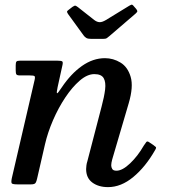

<svg xmlns="http://www.w3.org/2000/svg" viewBox="-20 -775 724 807"><path d="M64.5 -520H220.5Q238.5 -520 242 -516.5Q245.5 -513 242 -499L222 -408Q217 -384.5 219.8 -383Q222.5 -381.5 239.5 -407.5Q278 -465 324.5 -497.8Q371 -530.5 421 -530.5Q456 -530.5 486.5 -512Q517 -493.5 529.2 -452Q541.5 -410.5 521 -341L451.5 -104.5Q447.5 -89.5 447.5 -80Q447.5 -72 451.8 -64.8Q456 -57.5 469.5 -57.5Q494.5 -57.5 527 -88.5Q559.5 -119.5 584 -162.5Q590.5 -172.5 594.8 -177.8Q599 -183 606.5 -177.5L624.5 -165.5Q632 -160 635 -157Q638 -154 631.5 -143.5Q591.5 -73.5 540.2 -31Q489 11.5 434 11.5Q394 11.5 368 -7.8Q342 -27 342 -64.5Q342 -69.5 343.2 -79.5Q344.5 -89.5 347 -96.5L407 -327Q418 -368 421.8 -398.8Q425.5 -429.5 415.8 -446.5Q406 -463.5 376.5 -463.5Q347 -463.5 315.5 -436.5Q284 -409.5 254.8 -365.8Q225.5 -322 203 -270Q180.5 -218 169 -168L136 -24.5Q133.5 -12.5 129.5 -6.2Q125.5 0 109.5 0H55.5Q33.5 0 29.8 -4Q26 -8 29.5 -25.5L125.5 -439Q128.5 -452.5 124.8 -455.2Q121 -458 104.5 -458H64Q51.5 -458 48.8 -462.5Q46 -467 46 -480V-500Q46 -512.5 49.2 -516.2Q52.5 -520 64.5 -520ZM331.5 -626 266.5 -715.5Q262 -722 261.8 -725.5Q261.5 -729 269.5 -734.5L284.5 -746Q293.5 -752 296.8 -751.2Q300 -750.5 307.5 -745L376 -691Q388 -682 398.8 -681.8Q409.5 -681.5 425.5 -691L523.5 -751Q532.5 -756.5 535.8 -755Q539 -753.5 544 -747L551.5 -738.5Q557 -732 557.2 -728.2Q557.5 -724.5 549.5 -717.5L439.5 -623Q433 -617.5 428.5 -614.5Q424 -611.5 412 -611.5H365Q350 -611.5 343.2 -615.2Q336.5 -619 331.5 -626Z"/></svg>

Font: Besley* Medium
Style: Italic
Weight: 500
Italic angle: -13°
Designer: Owen Earl
Foundry: indestructible type*
Version: Version 3.000; ttfautohint (v1.8.3)